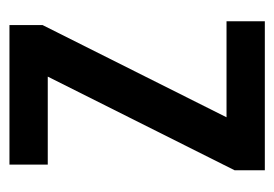

<svg xmlns="http://www.w3.org/2000/svg" viewBox="-107 -473 580 406"><g transform="rotate(-90 183.0 -270.0)"><path d="M341 0H26V-64L224 -459H38V-540H333V-470L138 -81H341Z"/></g></svg>

Font: Noto Sans Telugu Condensed Medium
Style: Regular
Weight: 500
Width: 3
Designer: Jelle Bosma - Monotype Design Team
Foundry: Monotype Imaging Inc.
Version: Version 2.005; ttfautohint (v1.8.4.7-5d5b)